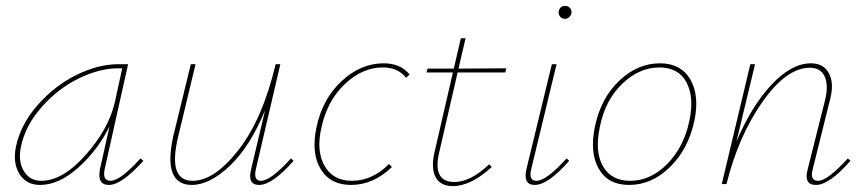

<svg xmlns="http://www.w3.org/2000/svg" viewBox="-20 -625 2937 652"><path d="M457 -87 467 -79Q393 3 350 3Q308 3 320 -53L352 -196Q312 -115 246 -56Q180 3 116 3Q69 3 46 -34.5Q23 -72 34 -126Q50 -203 108.5 -269Q167 -335 240.5 -371Q314 -407 382 -407H415L336 -53Q326 -11 356 -11Q388 -11 457 -87ZM120 -11Q193 -11 271 -99Q349 -187 370 -278L395 -393H381Q318 -393 248 -359Q178 -325 122 -262Q66 -199 51 -126Q41 -77 61 -44Q81 -11 120 -11Z M968 -87 977 -79Q905 3 860 3Q819 3 833 -51L880 -250Q829 -127 760.5 -62Q692 3 631 3Q583 3 566.5 -37Q550 -77 568 -161L628 -407H644L585 -161Q549 -11 634 -11Q708 -11 790 -116Q872 -221 916 -407H932L849 -51Q840 -11 866 -11Q899 -11 968 -87Z M1359 -361Q1331 -396 1280 -396Q1211 -396 1151.5 -340Q1092 -284 1072 -194Q1053 -113 1082 -62Q1111 -11 1175 -11Q1244 -11 1301 -68L1311 -58Q1248 3 1172 3Q1101 3 1068.5 -51.5Q1036 -106 1055 -194Q1075 -289 1140 -349.5Q1205 -410 1283 -410Q1340 -410 1371 -372Z M1534 -379 1472 -110Q1447 -7 1523 -7Q1578 -7 1641 -67L1650 -58Q1579 7 1518 7Q1475 7 1459 -24Q1443 -55 1456 -110L1518 -379H1428L1432 -392H1521L1545 -495H1561L1537 -392L1699 -393L1696 -379Z M1899 -561Q1889 -561 1883 -567.5Q1877 -574 1877 -583Q1879 -605 1900 -605Q1909 -605 1915 -598.5Q1921 -592 1921 -582Q1920 -574 1913.5 -567.5Q1907 -561 1899 -561ZM1796 3Q1755 3 1768 -52L1854 -407H1870L1784 -51Q1774 -11 1802 -11Q1835 -11 1904 -87L1913 -79Q1841 3 1796 3Z M2116 3Q2045 3 2013.5 -51.5Q1982 -106 2000 -194Q2020 -291 2082.5 -350.5Q2145 -410 2221 -410Q2292 -410 2324 -355.5Q2356 -301 2338 -215Q2318 -120 2256 -58.5Q2194 3 2116 3ZM2120 -11Q2190 -11 2246.5 -69Q2303 -127 2321 -215Q2338 -295 2311 -345.5Q2284 -396 2219 -396Q2151 -396 2093 -340.5Q2035 -285 2017 -194Q1999 -110 2027.5 -60.5Q2056 -11 2120 -11Z M2859 -87 2868 -79Q2796 3 2751 3Q2708 3 2723 -51L2782 -286Q2794 -335 2780.5 -365Q2767 -395 2730 -395Q2651 -395 2569.5 -279.5Q2488 -164 2447 0H2431L2528 -407H2544L2481 -145Q2532 -265 2600 -337.5Q2668 -410 2734 -410Q2777 -410 2795 -376Q2813 -342 2799 -288L2740 -51Q2729 -11 2758 -11Q2790 -11 2859 -87Z"/></svg>

Font: EauTest Thin
Style: Italic
Weight: 250
Italic angle: -12°
Designer: Christian Thalmann (Catharsis Fonts)
Version: Version 0.001;PS 000.001;hotconv 1.0.88;makeotf.lib2.5.64775